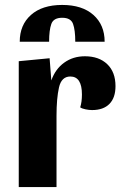

<svg xmlns="http://www.w3.org/2000/svg" viewBox="-20 -758 488 778"><path d="M209 -289V0H56V-510L181 -522L188 -432Q204 -478 240 -504Q276 -530 324 -530Q381 -530 414.5 -498Q448 -466 448 -409Q448 -362 423.5 -337Q399 -312 353 -312Q341 -312 326.5 -315Q312 -318 305 -323Q312 -345 312 -375Q312 -448 265 -448Q229 -448 219 -403.5Q209 -359 209 -289ZM232 -738Q313 -738 358.5 -697.5Q404 -657 404 -589H285Q285 -636 276 -661Q267 -686 232 -686Q197 -686 188 -661Q179 -636 179 -589H60Q60 -657 105.5 -697.5Q151 -738 232 -738Z"/></svg>

Font: Sansita
Style: Bold
Weight: 700
Designer: Pablo Cosgaya
Foundry: Omnibus-Type
Version: Version 1.006